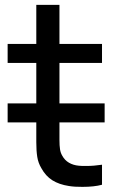

<svg xmlns="http://www.w3.org/2000/svg" viewBox="-20 -738 490 767"><path d="M217.5 -216.5V-179Q217.5 -156 219.8 -141.5Q222 -127 229 -115.5Q238.5 -98 255.5 -88Q272.5 -78 295 -76Q299.5 -75.5 306.8 -75.2Q314 -75 324 -75Q339 -75 354.8 -76.2Q370.5 -77.5 387.5 -80V0Q356.5 8.5 309.5 8.5Q294 8.5 280.5 7.8Q267 7 255 5Q216 -1 189.2 -17.8Q162.5 -34.5 145 -66.5Q132.5 -87.5 128.8 -111.5Q125 -135.5 125 -170V-212.5V-249H10.5V-325H125V-486.5H10.5V-562.5H125V-718.5H217.5V-562.5H387.5V-486.5H217.5V-325H398V-249H217.5Z"/></svg>

Font: Russisch Sans Medium
Style: Regular
Weight: 500
Width: 4
Designer: Michael Sharanda (font) & Cristiano Sobral (main changes)
Foundry: Michael Sharanda
Version: Version 2.00;September 8, 2020;FontCreator 13.0.0.2681 64-bi